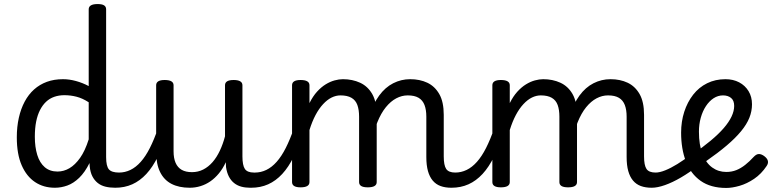

<svg xmlns="http://www.w3.org/2000/svg" viewBox="-20 -910 3847 948"><path d="M251 17Q195 17 153 -11Q111 -39 87 -94Q63 -149 63 -232Q63 -284 73 -328.5Q83 -373 102 -408.5Q121 -444 148.5 -468.5Q176 -493 211.5 -506Q247 -519 291 -519Q322 -519 355 -510Q388 -501 418 -485V-864Q418 -877 429 -883.5Q440 -890 462 -890Q484 -890 494 -883.5Q504 -877 504 -864V-134Q504 -90 517.5 -74Q531 -58 568 -58Q579 -58 584.5 -46.5Q590 -35 588.5 -20.5Q587 -6 577.5 5.5Q568 17 549 17Q522 17 500 11.5Q478 6 462 -7Q446 -20 436 -39.5Q426 -59 423 -88L422 -105Q399 -59 371 -32Q343 -5 312.5 6Q282 17 251 17ZM264 -63Q295 -63 323 -79.5Q351 -96 375.5 -130.5Q400 -165 418 -222V-405Q387 -425 357.5 -432.5Q328 -440 298 -440Q271 -440 248 -432Q225 -424 207.5 -407.5Q190 -391 177.5 -366.5Q165 -342 158.5 -309.5Q152 -277 152 -235Q152 -184 164 -145Q176 -106 201 -84.5Q226 -63 264 -63Z M549 17Q535 17 528.5 5.5Q522 -6 523.5 -20.5Q525 -35 536 -46.5Q547 -58 568 -58Q597 -58 624 -71Q651 -84 675 -111Q699 -138 720 -179.5Q741 -221 760 -276Q765 -291 777 -290.5Q789 -290 798.5 -280.5Q808 -271 805 -259Q785 -189 759.5 -137Q734 -85 702.5 -51Q671 -17 633 0Q595 17 549 17Z M917 17Q864 17 827 -2Q790 -21 770.5 -60.5Q751 -100 751 -161V-489Q751 -502 761.5 -508.5Q772 -515 793 -515Q815 -515 826 -508.5Q837 -502 837 -489V-163Q837 -129 847 -106Q857 -83 877 -71.5Q897 -60 928 -60Q958 -60 983.5 -73Q1009 -86 1029.5 -109.5Q1050 -133 1065.5 -166Q1081 -199 1091 -237V-489Q1091 -502 1101.5 -508.5Q1112 -515 1134 -515Q1155 -515 1166 -508.5Q1177 -502 1177 -489V-138Q1177 -94 1189 -76Q1201 -58 1234 -58Q1248 -58 1255 -46.5Q1262 -35 1260.5 -20.5Q1259 -6 1248 5.5Q1237 17 1215 17Q1191 17 1171 11.5Q1151 6 1135.5 -6.5Q1120 -19 1110 -38.5Q1100 -58 1096 -85L1095 -109Q1080 -77 1060.5 -53.5Q1041 -30 1018.5 -14.5Q996 1 970 9Q944 17 917 17Z M1220 17Q1206 17 1199.5 5.5Q1193 -6 1194.5 -20.5Q1196 -35 1207 -46.5Q1218 -58 1239 -58Q1268 -58 1295 -71Q1322 -84 1346 -111Q1370 -138 1391 -179.5Q1412 -221 1431 -276Q1436 -291 1448 -290.5Q1460 -290 1469.5 -280.5Q1479 -271 1476 -259Q1456 -189 1430.5 -137Q1405 -85 1373.5 -51Q1342 -17 1304 0Q1266 17 1220 17Z M2209 17Q2178 17 2155 8.5Q2132 0 2116.5 -18.5Q2101 -37 2093 -65.5Q2085 -94 2085 -135V-334Q2085 -368 2076 -391.5Q2067 -415 2047 -427Q2027 -439 1993 -439Q1964 -439 1936.5 -424.5Q1909 -410 1885 -380.5Q1861 -351 1843 -306Q1825 -261 1815 -201L1787 -200Q1787 -278 1804.5 -337.5Q1822 -397 1852 -438Q1882 -479 1921.5 -499Q1961 -519 2005 -519Q2053 -519 2090 -501.5Q2127 -484 2149 -445.5Q2171 -407 2171 -343V-138Q2171 -94 2183 -76Q2195 -58 2228 -58Q2242 -58 2248.5 -46.5Q2255 -35 2253.5 -20.5Q2252 -6 2241 5.5Q2230 17 2209 17ZM1464 15Q1443 15 1432.5 8.5Q1422 2 1422 -11V-489Q1422 -502 1432.5 -508.5Q1443 -515 1464 -515Q1486 -515 1497 -508.5Q1508 -502 1508 -489V-401Q1525 -435 1545.5 -457.5Q1566 -480 1588 -493.5Q1610 -507 1632 -513Q1654 -519 1673 -519Q1720 -519 1758 -501.5Q1796 -484 1818 -445.5Q1840 -407 1840 -343V-11Q1840 2 1829 8.5Q1818 15 1796 15Q1774 15 1763.5 8.5Q1753 2 1753 -11V-334Q1753 -368 1744.5 -391.5Q1736 -415 1715.5 -427Q1695 -439 1661 -439Q1639 -439 1617.5 -428.5Q1596 -418 1575.5 -396Q1555 -374 1538 -342Q1521 -310 1508 -268V-11Q1508 2 1497 8.5Q1486 15 1464 15Z M2209 17Q2195 17 2188.5 5.5Q2182 -6 2183.5 -20.5Q2185 -35 2196 -46.5Q2207 -58 2228 -58Q2257 -58 2284 -71Q2311 -84 2335 -111Q2359 -138 2380 -179.5Q2401 -221 2420 -276Q2425 -291 2437 -290.5Q2449 -290 2458.5 -280.5Q2468 -271 2465 -259Q2445 -189 2419.5 -137Q2394 -85 2362.5 -51Q2331 -17 2293 0Q2255 17 2209 17Z M3198 17Q3167 17 3144 8.5Q3121 0 3105.5 -18.5Q3090 -37 3082 -65.5Q3074 -94 3074 -135V-334Q3074 -368 3065 -391.5Q3056 -415 3036 -427Q3016 -439 2982 -439Q2953 -439 2925.5 -424.5Q2898 -410 2874 -380.5Q2850 -351 2832 -306Q2814 -261 2804 -201L2776 -200Q2776 -278 2793.5 -337.5Q2811 -397 2841 -438Q2871 -479 2910.5 -499Q2950 -519 2994 -519Q3042 -519 3079 -501.5Q3116 -484 3138 -445.5Q3160 -407 3160 -343V-138Q3160 -94 3172 -76Q3184 -58 3217 -58Q3231 -58 3237.5 -46.5Q3244 -35 3242.5 -20.5Q3241 -6 3230 5.5Q3219 17 3198 17ZM2453 15Q2432 15 2421.5 8.5Q2411 2 2411 -11V-489Q2411 -502 2421.5 -508.5Q2432 -515 2453 -515Q2475 -515 2486 -508.5Q2497 -502 2497 -489V-401Q2514 -435 2534.5 -457.5Q2555 -480 2577 -493.5Q2599 -507 2621 -513Q2643 -519 2662 -519Q2709 -519 2747 -501.5Q2785 -484 2807 -445.5Q2829 -407 2829 -343V-11Q2829 2 2818 8.5Q2807 15 2785 15Q2763 15 2752.5 8.5Q2742 2 2742 -11V-334Q2742 -368 2733.5 -391.5Q2725 -415 2704.5 -427Q2684 -439 2650 -439Q2628 -439 2606.5 -428.5Q2585 -418 2564.5 -396Q2544 -374 2527 -342Q2510 -310 2497 -268V-11Q2497 2 2486 8.5Q2475 15 2453 15Z M3198 17Q3184 17 3177.5 5.5Q3171 -6 3172.5 -20.5Q3174 -35 3185 -46.5Q3196 -58 3217 -58Q3237 -58 3264.5 -69Q3292 -80 3324.5 -100Q3357 -120 3392 -147Q3405 -158 3416.5 -154.5Q3428 -151 3434.5 -140Q3441 -129 3440.5 -115.5Q3440 -102 3428 -92Q3384 -58 3342 -33.5Q3300 -9 3263 4Q3226 17 3198 17Z M3566 18Q3489 18 3439.5 -17Q3390 -52 3366.5 -113.5Q3343 -175 3343 -255Q3343 -310 3358.5 -358Q3374 -406 3402.5 -442.5Q3431 -479 3471.5 -499Q3512 -519 3562 -519Q3600 -519 3629.5 -503.5Q3659 -488 3676 -460Q3693 -432 3693 -395Q3693 -361 3680 -328.5Q3667 -296 3639 -262Q3611 -228 3568 -191.5Q3525 -155 3466 -114L3397 -146Q3450 -183 3489 -215.5Q3528 -248 3553.5 -277.5Q3579 -307 3592 -334.5Q3605 -362 3605 -387Q3605 -414 3589.5 -426.5Q3574 -439 3550 -439Q3525 -439 3503.5 -425Q3482 -411 3465.5 -386Q3449 -361 3440 -328.5Q3431 -296 3431 -260Q3431 -194 3448.5 -149.5Q3466 -105 3496.5 -83Q3527 -61 3566 -61Q3593 -61 3615.5 -70Q3638 -79 3659.5 -96Q3681 -113 3701 -135Q3715 -150 3728 -149.5Q3741 -149 3755 -138Q3769 -127 3771.5 -115Q3774 -103 3765 -90Q3739 -51 3703.5 -27Q3668 -3 3631.5 7.5Q3595 18 3566 18Z"/></svg>

Font: Playwrite IT Moderna
Style: Regular
Weight: 400
Designer: Veronika Burian, José Scaglione
Foundry: TypeTogether
Version: Version 1.002